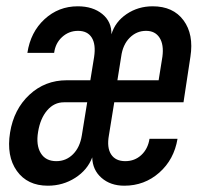

<svg xmlns="http://www.w3.org/2000/svg" viewBox="-20 -580 640 610"><path d="M132 10Q67 10 33.5 -37Q0 -84 12 -159Q24 -233 73.5 -279Q123 -325 192 -325H267L279 -399Q285 -439 271.5 -460.5Q258 -482 228 -482Q199 -482 177.5 -462.5Q156 -443 152 -412H67Q77 -478 121.5 -519Q166 -560 227 -560Q275 -560 305 -535.5Q335 -511 334 -471Q346 -511 382.5 -535.5Q419 -560 465 -560Q530 -560 563 -515.5Q596 -471 585 -400L563 -255H343L326 -150Q319 -111 333 -89.5Q347 -68 378 -68Q408 -68 429 -87.5Q450 -107 455 -139H544Q533 -73 486 -31.5Q439 10 375 10Q331 10 302.5 -15Q274 -40 273 -80Q258 -40 219 -15Q180 10 132 10ZM353 -325H484L496 -400Q501 -438 487 -460Q473 -482 444 -482Q414 -482 392 -460Q370 -438 365 -400ZM159 -68Q190 -68 212 -90Q234 -112 240 -150L257 -255H183Q152 -255 130 -229.5Q108 -204 101 -161Q94 -119 109.5 -93.5Q125 -68 159 -68Z"/></svg>

Font: JetBrains Mono NL Medium
Style: Italic
Weight: 500
Italic angle: -9°
Monospace: yes
Designer: Philipp Nurullin, Konstantin Bulenkov
Foundry: JetBrains
Version: Version 2.305; ttfautohint (v1.8.4.7-5d5b)